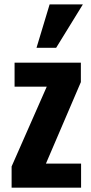

<svg xmlns="http://www.w3.org/2000/svg" viewBox="-20 -868 421 888"><path d="M148.9 -647 209.5 -847.7H363.3L239.7 -647ZM33.7 0V-98.1L196.3 -467.3H47.4V-578.1H354V-488.3L192.4 -111.3H355V0Z"/></svg>

Font: Oswald
Style: DemiBold
Weight: 600
Designer: Vernon Adams
Foundry: Vernon Adams
Version: 3.0; ttfautohint (v0.95) -l 8 -r 50 -G 200 -x 0 -w "G" -W -c